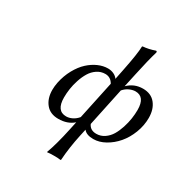

<svg xmlns="http://www.w3.org/2000/svg" viewBox="-208 -860 1206 1259"><g transform="rotate(30 395.0 -231.0)"><path d="M397 -439.9Q420.9 -439.9 441.2 -430.4Q461.4 -420.9 472.2 -404.8L487.8 -481.9Q516.1 -621.6 517.1 -674.8L520 -678.2Q564.5 -681.6 610.8 -698.2Q618.2 -698.2 618.2 -690.9V-688Q596.7 -615.7 571.8 -499L548.8 -393.1Q595.7 -439.9 662.1 -439.9Q723.6 -439.9 756.8 -398.7Q790 -357.4 790 -292Q790 -233.9 768.3 -177.7Q746.6 -121.6 711.7 -80.8Q676.8 -40 632.1 -15.1Q587.4 9.8 543 9.8Q490.7 9.8 469.2 -18.1L458 33.2Q435.5 137.2 429.2 232.9L425.8 235.8Q410.2 232.9 376 232.9Q360.4 232.9 347.4 233.6Q334.5 234.4 329.1 235.4L324.2 235.8V232.9Q352.1 157.7 378.9 32.2L392.1 -29.8Q348.1 9.8 277.8 9.8Q216.3 9.8 183.1 -31Q149.9 -71.8 149.9 -136.2Q149.9 -163.1 155.8 -192.9Q168 -251 194.3 -298.8Q220.7 -346.7 253.7 -377Q286.6 -407.2 323.7 -423.6Q360.8 -439.9 397 -439.9ZM314.9 -29.8Q337.4 -29.8 360.4 -41.3Q383.3 -52.7 400.9 -74.2L461.9 -361.8Q440.4 -399.9 399.9 -399.9Q366.2 -399.9 338.4 -381.1Q310.5 -362.3 293 -333.3Q275.4 -304.2 263.2 -267.3Q251 -230.5 246.1 -196.3Q241.2 -162.1 241.2 -130.9Q241.2 -29.8 314.9 -29.8ZM627.9 -399.9Q607.9 -399.9 584 -389.4Q560.1 -378.9 541 -356.9L480 -67.9Q496.6 -29.8 543 -29.8Q576.2 -29.8 603.8 -48.6Q631.3 -67.4 648.7 -96.4Q666 -125.5 678 -162.6Q689.9 -199.7 695.1 -234.4Q700.2 -269 700.2 -300.8Q700.2 -399.9 627.9 -399.9Z"/></g></svg>

Font: Linear Smooth
Style: Italic
Weight: 400
Designer: Philipp H. Poll, Flanker
Foundry: Philipp H. Poll, reworked by Flanker
Version: Version 1.061 | FøM Fix